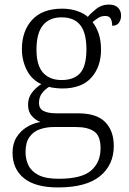

<svg xmlns="http://www.w3.org/2000/svg" viewBox="-20 -582 565 842"><path d="M234 240Q135 240 85 199.5Q35 159 35 88Q35 48 52.5 20Q70 -8 98 -25Q126 -42 157 -47Q136 -55 119.5 -73.5Q103 -92 103 -123Q103 -153 120 -175.5Q137 -198 161 -213Q118 -233 97 -275.5Q76 -318 76 -366Q76 -446 121 -495Q166 -544 253 -544Q289 -544 319 -533.5Q349 -523 365 -508Q378 -524 402 -543Q426 -562 457 -562Q485 -562 498 -548Q511 -534 511 -514Q511 -495 501.5 -482Q492 -469 472 -469Q472 -488 465.5 -500Q459 -512 442 -512Q425 -512 412.5 -504.5Q400 -497 386 -485Q402 -465 412.5 -435Q423 -405 423 -364Q423 -289 380.5 -241.5Q338 -194 253 -194Q241 -194 222.5 -196Q204 -198 195 -201Q177 -190 164 -173Q151 -156 151 -130Q151 -106 170.5 -95.5Q190 -85 230 -85H323Q404 -85 441.5 -46.5Q479 -8 479 58Q479 141 418.5 190.5Q358 240 234 240ZM250 -231Q305 -231 332 -262Q359 -293 359 -365Q359 -438 332 -472Q305 -506 250 -506Q197 -506 168.5 -471.5Q140 -437 140 -364Q140 -295 169 -263Q198 -231 250 -231ZM237 202Q338 202 379.5 166Q421 130 421 68Q421 14 393 -5.5Q365 -25 312 -25H217Q183 -25 154.5 -15Q126 -5 109 19Q92 43 92 85Q92 117 105 143.5Q118 170 149.5 186Q181 202 237 202Z"/></svg>

Font: Noto Serif Gurmukhi Light
Style: Regular
Weight: 300
Designer: Vaibhav Singh and the Monotype Design Team
Foundry: Monotype Imaging Inc.
Version: Version 2.004; ttfautohint (v1.8.4.7-5d5b)